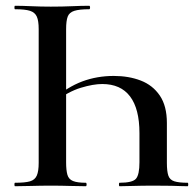

<svg xmlns="http://www.w3.org/2000/svg" viewBox="-20 -645 672 665"><path d="M209 -83Q209 -55 213.5 -39.5Q218 -24 233 -18Q248 -12 277 -12Q280 -12 280 -6Q280 0 277 0Q253 0 222.5 -1Q192 -2 156 -2Q121 -2 89 -1Q57 0 32 0Q30 0 30 -6Q30 -12 32 -12Q67 -12 84 -17Q101 -22 107.5 -37Q114 -52 114 -81V-544Q114 -573 107.5 -587.5Q101 -602 84 -607.5Q67 -613 32 -613Q30 -613 30 -619Q30 -625 32 -625Q57 -625 89 -623.5Q121 -622 156 -622Q196 -622 229 -623.5Q262 -625 289 -625Q292 -625 292 -619Q292 -613 289 -613Q255 -613 237.5 -607.5Q220 -602 214.5 -587.5Q209 -573 209 -544ZM161 -299Q214 -344 265 -363Q316 -382 374 -382Q426 -382 467.5 -366Q509 -350 533.5 -314Q558 -278 558 -219V-81Q558 -52 563 -37Q568 -22 584 -17Q600 -12 630 -12Q632 -12 632 -6Q632 0 630 0Q617 0 605 -0.5Q593 -1 573 -1.5Q553 -2 515 -2Q469 -2 441 -1Q413 0 394 0Q392 0 392 -6Q392 -12 394 -12Q439 -12 451 -26Q463 -40 463 -83V-184Q463 -268 430.5 -311Q398 -354 334 -354Q303 -354 260 -341Q217 -328 169 -292Z"/></svg>

Font: Cormorant SemiBold
Style: Regular
Weight: 600
Designer: Christian Thalmann (Catharsis Fonts)
Foundry: Catharsis Fonts
Version: Version 4.000